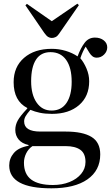

<svg xmlns="http://www.w3.org/2000/svg" viewBox="-20 -792 602 1042"><path d="M259 230Q30 230 30 106Q30 68 55 38.5Q80 9 135 -1V-5Q99 -13 81 -35Q63 -57 63 -87Q63 -114 76.5 -138.5Q90 -163 128 -203V-206Q54 -244 54 -346Q54 -429 110.5 -478Q167 -527 261 -527Q300 -527 336.5 -516Q373 -505 401 -486Q418 -532 439.5 -560Q461 -588 495 -588Q524 -588 543 -573Q562 -558 562 -535Q562 -513 545 -496Q528 -479 505 -479Q492 -479 482.5 -486Q473 -493 465 -506L445 -539Q429 -514 416 -476Q435 -454 449.5 -420Q464 -386 464 -351Q464 -269 409 -221.5Q354 -174 262 -174Q225 -174 196.5 -180Q168 -186 145 -196Q126 -174 118.5 -160.5Q111 -147 111 -133Q111 -78 199 -78H337Q429 -78 476.5 -49Q524 -20 524 46Q524 133 454.5 181.5Q385 230 259 230ZM260 -192Q313 -192 341 -233.5Q369 -275 369 -348Q369 -425 339 -467Q309 -509 254 -509Q202 -509 175.5 -468.5Q149 -428 149 -351Q149 -278 179 -235Q209 -192 260 -192ZM267 212Q317 212 357 196Q397 180 420.5 151.5Q444 123 444 87Q444 41 416 21Q388 1 336 1H156Q134 16 122 40.5Q110 65 110 91Q110 153 149.5 182.5Q189 212 267 212ZM261 -586Q251 -586 241.5 -591.5Q232 -597 220 -614L118 -763L126 -771L261 -677L400 -772L408 -764L300 -608Q292 -596 282 -591Q272 -586 261 -586Z"/></svg>

Font: Display Regular
Style: Regular
Weight: 400
Designer: Latin by Veronika Burian and Jose Scaglione. Greek by Irene Vlachou. Cyrillic by Vera Evstafieva.
Foundry: TypeTogether
Version: Version 3.002